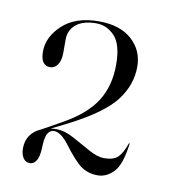

<svg xmlns="http://www.w3.org/2000/svg" viewBox="-51 -750 381 431"><g transform="rotate(10 140.0 -534.5)"><path d="M23 -394.5Q23 -429.5 57 -444L100 -468Q152 -497 174.2 -532Q196.5 -567 196.5 -615.5Q196.5 -661.5 178.8 -680.5Q161 -699.5 136.5 -699.5Q107 -699.5 91 -686.5Q75 -673.5 75 -652V-621.5Q75 -604 68.2 -594.2Q61.5 -584.5 51.5 -584.5Q29.5 -584.5 29.5 -616.5Q29.5 -650 59.2 -677.5Q89 -705 142 -705Q190 -705 217 -680.8Q244 -656.5 244 -619.5Q244 -578 216.8 -542.2Q189.5 -506.5 114.5 -468L76.5 -449Q82.5 -450 89.5 -450Q108.5 -450 129.5 -438.5Q150.5 -427 170.5 -415.8Q190.5 -404.5 206.5 -404.5Q227 -404.5 237 -413.8Q247 -423 255 -446Q255.5 -447.5 256 -447.5Q257 -447 257 -445.5Q251 -398 234.8 -381Q218.5 -364 198.5 -364Q177 -364 160.8 -375.2Q144.5 -386.5 117.5 -423Q100 -445 85 -445Q76.5 -445 71 -436.2Q65.5 -427.5 65 -401.5Q64 -382 58.2 -373.2Q52.5 -364.5 44 -364.5Q34 -364.5 28.5 -373Q23 -381.5 23 -394.5Z"/></g></svg>

Font: Fraunces 144pt Light
Style: Regular
Weight: 300
Version: Version 1.000;[b76b70a41]